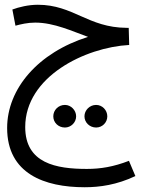

<svg xmlns="http://www.w3.org/2000/svg" viewBox="-20 -516 598 807"><path d="M336 271C399 271 471 261 549 224L522 160C457 185 403 194 345 194C217 194 86 171 86 18C86 -194 338 -317 523 -327L521 -399H512C350 -400 288 -496 139 -496C99 -496 59 -486 32 -476L45 -408C67 -414 96 -421 128 -421C208 -421 285 -384 350 -361C140 -295 10 -143 10 22C10 214 167 271 336 271ZM384 20C410 20 431 -1 431 -27C431 -53 410 -75 384 -75C357 -75 335 -53 335 -27C335 -1 357 20 384 20ZM253 20C278 20 300 -1 300 -27C300 -53 278 -75 253 -75C225 -75 204 -53 204 -27C204 -1 225 20 253 20Z"/></svg>

Font: Noto Sans Arabic UI Cn
Style: Regular
Weight: 400
Width: 3
Designer: Monotype Design Team, Nadine Chahine and Nizar Qandah
Foundry: Monotype Imaging Inc.
Version: Version 2.010